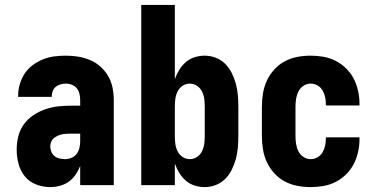

<svg xmlns="http://www.w3.org/2000/svg" viewBox="-20 -755 1540 783"><path d="M185 8Q156 8 128 -2.5Q100 -13 81.5 -35.5Q63 -58 55.5 -87Q48 -116 48 -145Q48 -172 54.5 -198.5Q61 -225 76.5 -247Q92 -269 115 -284.5Q138 -300 163.5 -309Q189 -318 215.5 -321Q242 -324 269 -324H307V-347Q307 -360 304 -372.5Q301 -385 293.5 -394.5Q286 -404 274 -409Q262 -414 249 -414Q238 -414 227 -411Q216 -408 207.5 -401Q199 -394 195 -383.5Q191 -373 191 -362V-360H54V-366Q54 -389 61 -412.5Q68 -436 81 -455.5Q94 -475 113.5 -489.5Q133 -504 155.5 -513Q178 -522 201.5 -525Q225 -528 249 -528Q274 -528 299 -524Q324 -520 347.5 -510Q371 -500 390 -483Q409 -466 421.5 -444Q434 -422 439 -397Q444 -372 444 -347V0H307V-78Q300 -60 288.5 -43Q277 -26 261 -14.5Q245 -3 225 2.5Q205 8 185 8ZM246 -106Q259 -106 272 -111.5Q285 -117 293 -128Q301 -139 304 -152.5Q307 -166 307 -180V-210H269Q260 -210 250.5 -209.5Q241 -209 232 -207Q223 -205 214.5 -201Q206 -197 199 -191Q192 -185 188.5 -176Q185 -167 185 -158Q185 -147 189.5 -136Q194 -125 203 -118Q212 -111 223 -108.5Q234 -106 246 -106Z M814 8Q794 8 773.5 1.5Q753 -5 737.5 -18.5Q722 -32 711 -50Q700 -68 693 -88V0H556V-735H693V-432Q700 -452 711 -470Q722 -488 737.5 -501.5Q753 -515 773.5 -521.5Q794 -528 814 -528Q838 -528 860 -519.5Q882 -511 898.5 -494.5Q915 -478 925.5 -456.5Q936 -435 942 -412.5Q948 -390 950 -366.5Q952 -343 952 -320V-200Q952 -177 950 -153.5Q948 -130 942 -107.5Q936 -85 925.5 -63.5Q915 -42 898.5 -25.5Q882 -9 860 -0.5Q838 8 814 8ZM754 -106Q770 -106 783.5 -115Q797 -124 804 -138.5Q811 -153 813 -168.5Q815 -184 815 -200V-320Q815 -336 813 -351.5Q811 -367 804 -381.5Q797 -396 783.5 -405Q770 -414 754 -414Q738 -414 724.5 -405Q711 -396 704 -381.5Q697 -367 695 -351.5Q693 -336 693 -320V-200Q693 -184 695 -168.5Q697 -153 704 -138.5Q711 -124 724.5 -115Q738 -106 754 -106Z M1247 8Q1220 8 1193 3Q1166 -2 1141.5 -15Q1117 -28 1098.5 -48.5Q1080 -69 1068.5 -93.5Q1057 -118 1052.5 -145.5Q1048 -173 1048 -200V-320Q1048 -347 1052.5 -374.5Q1057 -402 1068.5 -426.5Q1080 -451 1098.5 -471.5Q1117 -492 1141.5 -505Q1166 -518 1193 -523Q1220 -528 1247 -528Q1273 -528 1299 -523.5Q1325 -519 1348.5 -507Q1372 -495 1391 -476.5Q1410 -458 1422 -435Q1434 -412 1440 -386Q1446 -360 1446 -334V-325H1309V-329Q1309 -344 1306 -358.5Q1303 -373 1295.5 -386Q1288 -399 1275 -406.5Q1262 -414 1247 -414Q1231 -414 1217.5 -405Q1204 -396 1197 -382Q1190 -368 1187.5 -352Q1185 -336 1185 -320V-200Q1185 -184 1187.5 -168Q1190 -152 1197 -138Q1204 -124 1217.5 -115Q1231 -106 1247 -106Q1262 -106 1275 -113.5Q1288 -121 1295.5 -134Q1303 -147 1306 -161.5Q1309 -176 1309 -191V-195H1446V-186Q1446 -160 1440 -134Q1434 -108 1422 -85Q1410 -62 1391 -43.5Q1372 -25 1348.5 -13Q1325 -1 1299 3.5Q1273 8 1247 8Z"/></svg>

Font: Iosevka Heavy
Style: Regular
Weight: 900
Monospace: yes
Designer: Belleve Invis
Foundry: Belleve Invis
Version: Version 32.5.0; ttfautohint (v1.8.4)